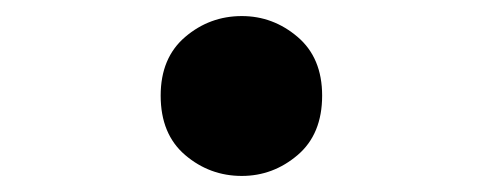

<svg xmlns="http://www.w3.org/2000/svg" viewBox="-20 -415 600 239"><path d="M281 -196Q241 -196 210.5 -222Q180 -248 180 -296Q180 -343 210.5 -369Q241 -395 281 -395Q320 -395 350.5 -369Q381 -343 381 -296Q381 -248 350.5 -222Q320 -196 281 -196Z"/></svg>

Font: Ubuntu Sans Mono
Style: Regular
Weight: 400
Monospace: yes
Designer: Dalton Maag Ltd
Foundry: Dalton Maag Ltd
Version: Version 1.006